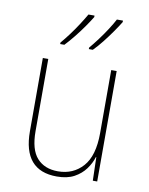

<svg xmlns="http://www.w3.org/2000/svg" viewBox="-87 -830 703 904"><g transform="rotate(10 265.0 -378.5)"><path d="M247 10Q86 10 86 -178V-528H112V-183Q112 -95 148 -55Q184 -15 248 -15Q321 -15 367 -66.5Q413 -118 413 -227V-528H439V0H418L415 -112H413Q404 -82 383.5 -54Q363 -26 330 -8Q297 10 247 10ZM292 -614Q309 -634 330 -662Q351 -690 369 -718Q387 -746 398 -767H427V-760Q415 -740 395.5 -712Q376 -684 354 -656Q332 -628 311 -607H292ZM155 -614Q173 -635 193.5 -662.5Q214 -690 232 -718Q250 -746 262 -767H291V-760Q279 -740 259.5 -712Q240 -684 217.5 -656Q195 -628 175 -607H155Z"/></g></svg>

Font: Noto Sans Mono Condensed Thin
Style: Regular
Weight: 100
Width: 3
Designer: Monotype Design Team
Foundry: Monotype Imaging Inc.
Version: Version 2.014; ttfautohint (v1.8.4.7-5d5b)